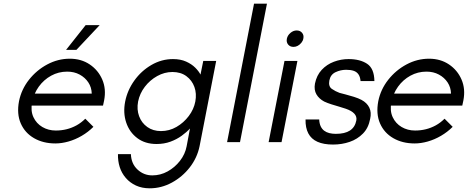

<svg xmlns="http://www.w3.org/2000/svg" viewBox="-20 -770 2534 1040"><path d="M280 7Q214 7 164.5 -21.5Q115 -50 92.5 -101.5Q70 -153 83 -222Q96 -286 137 -338Q178 -390 236 -421Q294 -452 358 -452Q420 -452 466 -421Q512 -390 534 -339Q556 -288 544 -226L538 -198H120L135 -263H477Q476 -297 458.5 -323.5Q441 -350 411.5 -366Q382 -382 344 -382Q297 -382 257 -360Q217 -338 190 -300.5Q163 -263 154 -216Q145 -170 161 -135.5Q177 -101 209.5 -82Q242 -63 282 -63Q313 -63 341 -70Q369 -77 394.5 -91Q420 -105 442 -127L486 -83Q458 -55 423 -34.5Q388 -14 351 -3.5Q314 7 280 7ZM338 -500 444 -634H520L394 -500Z M791 250Q749 250 716.5 235Q684 220 661.5 194Q639 168 628.5 135Q618 102 619 65H689Q691 117 725 148.5Q759 180 805 180Q849 180 888 158.5Q927 137 955 101Q983 65 991 22L1009 -74Q991 -54 964 -34.5Q937 -15 903 -2.5Q869 10 828 10Q766 10 723.5 -22Q681 -54 663.5 -106.5Q646 -159 658 -220Q670 -281 707.5 -333.5Q745 -386 800 -418Q855 -450 917 -450Q958 -450 988 -436.5Q1018 -423 1037.5 -403.5Q1057 -384 1066 -366L1081 -440H1151L1061 22Q1048 85 1008 136.5Q968 188 911 219Q854 250 791 250ZM852 -60Q897 -60 936 -82.5Q975 -105 1002.5 -141.5Q1030 -178 1038 -220Q1046 -263 1033 -299Q1020 -335 989.5 -357.5Q959 -380 914 -380Q871 -380 831.5 -358Q792 -336 764.5 -300Q737 -264 728 -220Q720 -177 733.5 -140.5Q747 -104 778 -82Q809 -60 852 -60Z M1210 0 1356 -750H1426L1280 0Z M1435 0 1521 -440H1591L1505 0ZM1570 -516Q1551 -516 1540.5 -529Q1530 -542 1534 -561Q1538 -579 1553.5 -592Q1569 -605 1587 -605Q1606 -605 1616.5 -592Q1627 -579 1623 -561Q1621 -549 1612.5 -538.5Q1604 -528 1593 -522Q1582 -516 1570 -516Z M1784 13Q1733 13 1699.5 -2Q1666 -17 1650 -47.5Q1634 -78 1635 -123H1709Q1710 -101 1717 -86Q1724 -71 1736 -62Q1748 -53 1764 -49Q1780 -45 1799 -45Q1848 -45 1875.5 -63Q1903 -81 1910 -117Q1914 -138 1899.5 -154Q1885 -170 1853 -181Q1839 -186 1818 -192Q1797 -198 1775 -205Q1753 -212 1736 -220Q1708 -235 1694 -259Q1680 -283 1686 -317Q1695 -362 1722.5 -391.5Q1750 -421 1788.5 -435.5Q1827 -450 1868 -450Q1930 -450 1968.5 -424.5Q2007 -399 2008 -331H1933Q1931 -354 1921.5 -367.5Q1912 -381 1895.5 -386.5Q1879 -392 1855 -392Q1825 -392 1797.5 -379Q1770 -366 1764 -334Q1758 -302 1777.5 -288.5Q1797 -275 1819 -267Q1830 -264 1851.5 -258.5Q1873 -253 1897 -245.5Q1921 -238 1938 -229Q1968 -213 1980.5 -187Q1993 -161 1985 -126Q1976 -77 1946 -46.5Q1916 -16 1874 -1.5Q1832 13 1784 13Z M2226 7Q2160 7 2110.5 -21.5Q2061 -50 2038.5 -101.5Q2016 -153 2029 -222Q2042 -286 2083 -338Q2124 -390 2182 -421Q2240 -452 2304 -452Q2366 -452 2412 -421Q2458 -390 2480 -339Q2502 -288 2490 -226L2484 -198H2066L2081 -263H2423Q2422 -297 2404.5 -323.5Q2387 -350 2357.5 -366Q2328 -382 2290 -382Q2243 -382 2203 -360Q2163 -338 2136 -300.5Q2109 -263 2100 -216Q2091 -170 2107 -135.5Q2123 -101 2155.5 -82Q2188 -63 2228 -63Q2259 -63 2287 -70Q2315 -77 2340.5 -91Q2366 -105 2388 -127L2432 -83Q2404 -55 2369 -34.5Q2334 -14 2297 -3.5Q2260 7 2226 7Z"/></svg>

Font: Teachers
Style: Italic
Weight: 400
Italic angle: -11°
Designer: Alfredo Marco Pradil, Chank Diesel
Version: Version 1.001